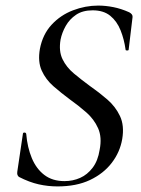

<svg xmlns="http://www.w3.org/2000/svg" viewBox="-20 -656 505 688"><path d="M186 12Q152 12 118.5 4.5Q85 -3 48 -22Q44 -25 42.5 -29.5Q41 -34 42 -41L62 -176Q62 -181 67.5 -181Q73 -181 74 -176Q78 -128 94 -89.5Q110 -51 139 -29Q168 -7 211 -7Q241 -7 267 -18.5Q293 -30 312 -55Q331 -80 337 -119Q346 -164 331.5 -196.5Q317 -229 289 -253.5Q261 -278 230 -300Q199 -323 171.5 -347Q144 -371 129.5 -403Q115 -435 123 -481Q133 -533 165 -567.5Q197 -602 241.5 -619Q286 -636 332 -636Q358 -636 386 -630.5Q414 -625 443 -612Q456 -605 455 -595L441 -478Q441 -475 435.5 -475Q430 -475 430 -478Q425 -515 412 -547.5Q399 -580 375 -599.5Q351 -619 312 -619Q276 -619 252.5 -603Q229 -587 215.5 -563Q202 -539 197 -514Q190 -473 204 -444Q218 -415 245 -392.5Q272 -370 302 -348Q335 -325 364.5 -299.5Q394 -274 410 -240Q426 -206 418 -158Q410 -111 380.5 -72.5Q351 -34 302.5 -11Q254 12 186 12Z"/></svg>

Font: Cormorant Garamond Light Medium
Style: Italic
Weight: 500
Italic angle: -10°
Version: Version 4.001